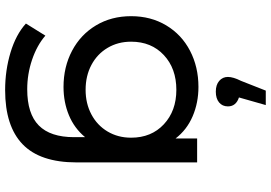

<svg xmlns="http://www.w3.org/2000/svg" viewBox="-170 -660 1031 730"><g transform="rotate(90 345.0 -295.5)"><path d="M598 -530V-72Q598 67 529 133.5Q460 200 323 200Q248 200 180 179.5Q112 159 70 121L116 47Q153 79 207.5 97.5Q262 116 320 116Q413 116 457.5 72Q502 28 502 -62V-104Q468 -63 418.5 -42.5Q369 -22 311 -22Q235 -22 173.5 -54.5Q112 -87 77 -145.5Q42 -204 42 -279Q42 -354 77 -412.5Q112 -471 173.5 -503Q235 -535 311 -535Q371 -535 422.5 -513Q474 -491 507 -448V-530ZM504 -279Q504 -356 453 -403.5Q402 -451 322 -451Q241 -451 190 -403.5Q139 -356 139 -279Q139 -229 162.5 -189.5Q186 -150 227.5 -128Q269 -106 322 -106Q374 -106 415.5 -128Q457 -150 480.5 -189.5Q504 -229 504 -279ZM385 -647Q385 -626 370 -613.5Q355 -601 329 -601Q303 -601 288 -614Q273 -627 273 -647Q273 -667 288 -697L325 -791H380L351 -689Q367 -684 376 -673.5Q385 -663 385 -647Z"/></g></svg>

Font: APTA Sans Medium
Style: Bold
Weight: 500
Version: Version 7.200